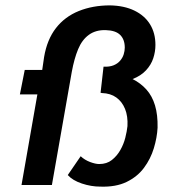

<svg xmlns="http://www.w3.org/2000/svg" viewBox="-20 -688 658 714"><path d="M353 6Q319 6 284.5 -5.5Q250 -17 232 -37L280 -107Q295 -93 315 -85.5Q335 -78 349 -78Q377 -78 396 -93Q415 -108 427.5 -130Q440 -152 446 -176Q452 -200 454 -219Q456 -256 445 -283Q434 -310 412.5 -325.5Q391 -341 359 -342L354 -343L365 -440Q387 -439 402 -445Q417 -451 426.5 -462Q436 -473 440 -486Q444 -499 444 -511Q444 -541 427 -558Q410 -575 373 -576Q336 -577 310.5 -558.5Q285 -540 270.5 -505Q256 -470 247 -421L173 0H60L119 -337H54L72 -428H137L144 -476Q155 -541 188 -583.5Q221 -626 273 -647Q325 -668 389 -668Q442 -667 480 -648.5Q518 -630 538 -597.5Q558 -565 558 -521Q558 -496 550 -471.5Q542 -447 523 -426.5Q504 -406 473 -394Q503 -379 524.5 -355Q546 -331 556.5 -296Q567 -261 566 -213Q564 -176 552 -136.5Q540 -97 515.5 -64Q491 -31 451 -11.5Q411 8 353 6Z"/></svg>

Font: Josefin Sans Thin SemiBold
Style: Italic
Weight: 600
Italic angle: -7°
Version: Version 2.000